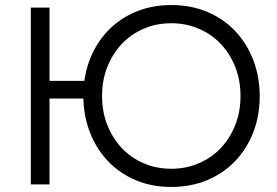

<svg xmlns="http://www.w3.org/2000/svg" viewBox="-20 -730 1097 760"><path d="M176 -410H314Q323 -475 351.5 -530Q380 -585 424.5 -625Q469 -665 528 -687.5Q587 -710 658 -710Q737 -710 801.5 -682.5Q866 -655 912 -606Q958 -557 983 -491Q1008 -425 1008 -349Q1008 -273 983 -207.5Q958 -142 912 -93.5Q866 -45 801.5 -17.5Q737 10 658 10Q581 10 518 -16.5Q455 -43 409.5 -90Q364 -137 338 -201Q312 -265 310 -340H176V0H102V-700H176ZM658 -62Q716 -62 766.5 -83.5Q817 -105 853.5 -143.5Q890 -182 911 -234.5Q932 -287 932 -350Q932 -413 911 -465.5Q890 -518 853.5 -556.5Q817 -595 766.5 -616.5Q716 -638 658 -638Q599 -638 549 -616.5Q499 -595 462.5 -556.5Q426 -518 405 -465.5Q384 -413 384 -350Q384 -287 405 -234.5Q426 -182 462.5 -143.5Q499 -105 549 -83.5Q599 -62 658 -62Z"/></svg>

Font: Tilda Sans
Style: Regular
Weight: 400
Designer: ParaType Ltd
Foundry: ParaType Ltd
Version: Version 1.009